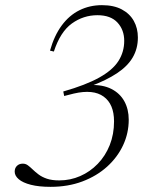

<svg xmlns="http://www.w3.org/2000/svg" viewBox="-20 -715 606 745"><path d="M210 -15Q253 -15 291.2 -31.8Q329.5 -48.5 359.2 -79.2Q389 -110 405.8 -152Q422.5 -194 422.5 -244Q422.5 -311 382.2 -340.2Q342 -369.5 266.5 -352L229 -342.5L225.5 -360Q313 -385 365 -414Q417 -443 439.5 -478.2Q462 -513.5 462 -556.5Q462 -599 435.8 -627.5Q409.5 -656 358 -656Q303.5 -656 258.8 -623.8Q214 -591.5 189 -515L174 -518.5Q190.5 -577 219.5 -616.2Q248.5 -655.5 288.2 -675.2Q328 -695 375.5 -695Q421.5 -695 452.5 -678.5Q483.5 -662 499.2 -633.8Q515 -605.5 515 -569.5Q515 -526.5 495 -492.2Q475 -458 434 -430.8Q393 -403.5 330 -380L329 -385Q378.5 -387 412 -370Q445.5 -353 462.5 -322Q479.5 -291 479.5 -250.5Q479.5 -198.5 457.8 -151.8Q436 -105 395.8 -68.5Q355.5 -32 299.8 -11Q244 10 176.5 10Q131 10 99.8 2Q68.5 -6 52.8 -19.5Q37 -33 37 -49Q37 -63 45.8 -71.5Q54.5 -80 68.5 -80Q79.5 -80 88.2 -73.5Q97 -67 106.8 -57.5Q116.5 -48 129.8 -38Q143 -28 162.2 -21.5Q181.5 -15 210 -15Z"/></svg>

Font: Newsreader 36pt Light
Style: Italic
Weight: 300
Italic angle: -17°
Designer: Hugues Gentile
Foundry: Production Type
Version: Version 1.003